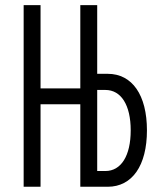

<svg xmlns="http://www.w3.org/2000/svg" viewBox="-20 -713 626 733"><path d="M70.3 0H134.8V-314.9H286.6V0H391.1C484.9 0 541 -81.1 541 -215.3C541 -350.1 484.9 -431.2 391.1 -431.2H351.1V-693.4H286.6V-375.5H134.8V-693.4H70.3ZM351.1 -60.1V-369.6H382.3C442.4 -369.6 479 -312 479 -215.3C479 -118.2 442.4 -60.1 382.3 -60.1Z"/></svg>

Font: Cascadia Mono NF Light
Style: Regular
Weight: 300
Monospace: yes
Designer: Aaron Bell
Foundry: Saja Typeworks
Version: Version 2404.023